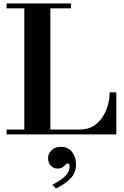

<svg xmlns="http://www.w3.org/2000/svg" viewBox="-20 -774 715 1106"><path d="M18 0V-28H441Q495 -28 532.5 -58Q570 -88 590.5 -136.5Q611 -185 612 -242H650V0ZM120 -15V-754H270V-15ZM18 -726V-754H389V-726ZM302 312 282 290Q336 262 358.5 237.5Q381 213 381 185Q381 174 377 170.5Q373 167 369 167Q364 167 357.5 174.5Q351 182 340.5 189.5Q330 197 312 197Q287 197 272 179.5Q257 162 257 138Q257 110 277 91Q297 72 330 72Q373 72 395.5 102Q418 132 418 173Q418 219 388.5 251.5Q359 284 302 312Z"/></svg>

Font: Libre Bodoni SemiBold
Style: Regular
Weight: 600
Designer: Pablo Impallari, Rodrigo Fuenzalida
Foundry: Impallari Type
Version: Version 2.005;gftools[0.9.23]